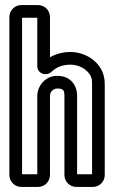

<svg xmlns="http://www.w3.org/2000/svg" viewBox="-20 -712 450 757"><path d="M258 -457C299 -457 335 -431 342 -399C343 -394 343 -384 343 -370V-25H284V-334C284 -377 257 -413 206 -413C155 -413 127 -369 127 -334V-25H67V-642H127V-452C127 -419 165 -411 183 -429C202 -447 226 -457 258 -457ZM130 -692H64C38 -692 17 -671 17 -645V-22C17 4 38 25 64 25H130C156 25 177 4 177 -22V-334C177 -347 187 -363 206 -363C229 -363 234 -357 234 -334V-22C234 4 255 25 281 25H346C372 25 393 4 393 -22V-370C393 -384 393 -396 390 -409C377 -469 317 -507 258 -507C228 -507 201 -500 177 -486V-645C177 -671 156 -692 130 -692Z"/></svg>

Font: DIN Rundschrift
Style: MittelKont
Weight: 400
Version: Version 1.027